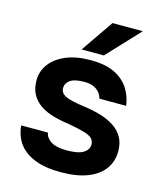

<svg xmlns="http://www.w3.org/2000/svg" viewBox="-112 -823 774 917"><g transform="rotate(15 274.5 -364.0)"><path d="M275 12Q210 12 166 -1.5Q122 -15 93.5 -38.5Q65 -62 51.5 -92Q38 -122 35 -155H167Q172 -129 198 -112.5Q224 -96 275 -96Q333 -96 358 -112Q383 -128 383 -153Q383 -171 372 -182.5Q361 -194 333 -202.5Q305 -211 254 -220Q210 -226 173.5 -236.5Q137 -247 109 -266Q81 -285 65.5 -313.5Q50 -342 50 -383Q50 -427 76.5 -463Q103 -499 153.5 -520.5Q204 -542 275 -542Q352 -542 398 -518Q444 -494 467 -456Q490 -418 495 -375H363Q355 -404 332 -419Q309 -434 275 -434Q225 -434 203.5 -418.5Q182 -403 182 -380Q182 -356 205.5 -343Q229 -330 302 -320Q347 -314 385.5 -302.5Q424 -291 453 -272Q482 -253 498.5 -224.5Q515 -196 515 -155Q515 -106 488.5 -68.5Q462 -31 408.5 -9.5Q355 12 275 12ZM220 -580 330 -740H480L330 -580Z"/></g></svg>

Font: Golos Text SemiBold
Style: Regular
Weight: 600
Designer: A.Korolkova, Vitaly Kuzmin
Foundry: ParaType Ltd
Version: Version 2.004